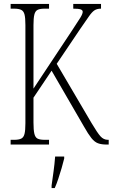

<svg xmlns="http://www.w3.org/2000/svg" viewBox="-20 -734 572 975"><path d="M34 0V-24H52Q75 -24 87.5 -30Q100 -36 104.5 -54Q109 -72 109 -108V-607Q109 -643 104.5 -660.5Q100 -678 87.5 -684Q75 -690 52 -690H34V-714H229V-690H206Q183 -690 171 -684Q159 -678 154.5 -660Q150 -642 150 -606V-284L347 -581Q377 -626 388.5 -645Q400 -664 400 -674Q400 -683 389 -686.5Q378 -690 352 -690V-714H493V-690Q472 -690 459 -681Q446 -672 431 -650Q416 -628 388 -588L268 -410L445 -109Q474 -60 490 -42Q506 -24 528 -24H532V0H521Q495 0 477.5 -6.5Q460 -13 444 -33Q428 -53 406 -92L242 -375L150 -238V-112Q150 -74 154.5 -55Q159 -36 171 -30Q183 -24 207 -24H229V0ZM242 208Q247 172 252 136Q257 100 260 61H306V71Q301 92 293 119.5Q285 147 276 174Q267 201 258 221H242Z"/></svg>

Font: Noto Serif Hebrew ExtraCondensed ExtraLight
Style: Regular
Weight: 200
Width: 2
Designer: Monotype Design Team
Foundry: Monotype Imaging Inc.
Version: Version 2.004; ttfautohint (v1.8.4.7-5d5b)